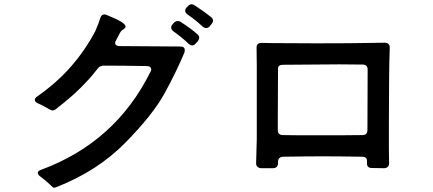

<svg xmlns="http://www.w3.org/2000/svg" viewBox="-20 -858 2040 904"><path d="M882 -838Q889 -838 898 -832Q945 -801 972 -779Q983 -771 983 -761Q983 -754 977 -746L968 -735Q961 -726 951 -726Q942 -726 934 -733Q897 -767 864 -789Q852 -797 852 -808Q852 -816 859 -823L865 -829Q873 -838 882 -838ZM850 -624Q850 -615 848 -610Q809 -517 754 -417Q699 -317 569 -185Q439 -53 248 22Q239 26 234 26Q230 26 214.5 10.5Q199 -5 171 -26Q158 -35 158 -44Q158 -53 172 -58Q523 -187 688 -519Q692 -524 692 -531Q692 -538 686.5 -542.5Q681 -547 671 -547Q553 -549 468 -549Q450 -549 439 -534Q367 -440 254 -353Q251 -350 243 -344Q235 -338 229 -338Q219 -338 201 -350Q196 -353 186.5 -358Q177 -363 160 -371Q144 -377 144 -388Q144 -396 154 -403Q247 -468 314 -544.5Q381 -621 429 -712Q447 -754 452 -773Q458 -790 471 -790Q477 -790 481 -788Q570 -753 571 -734Q571 -727 565 -723Q559 -719 554 -715Q549 -711 544 -702L527 -669Q522 -661 522 -656Q522 -649 527.5 -645Q533 -641 543 -641L829 -639Q840 -639 845 -634.5Q850 -630 850 -624ZM817 -759Q826 -759 832 -754Q879 -724 909 -697Q918 -690 918 -680Q918 -674 911 -663L902 -654Q894 -644 885 -644Q878 -644 868 -652Q838 -681 797 -710Q786 -719 786 -728Q786 -737 793 -744L799 -751Q807 -759 817 -759Z M1815 -634Q1815 -609 1814 -592.5Q1813 -576 1813 -567L1812 -472L1811 -277V-203V-160L1812 -89Q1812 -68 1789 -66Q1750 -66 1731 -67Q1706 -67 1708 -92V-96Q1710 -120 1685 -120Q1581 -122 1500 -122Q1420 -122 1312 -120Q1289 -118 1289 -95V-91Q1289 -67 1266 -66H1209Q1198 -67 1191.5 -73.5Q1185 -80 1186 -92Q1188 -154 1188 -169L1189 -203V-550L1188 -634Q1188 -656 1212 -656Q1236 -655 1266 -655Q1340 -654 1471 -654Q1633 -654 1733 -656Q1772 -656 1791 -657Q1815 -657 1815 -634ZM1312 -222Q1357 -221 1469 -221Q1626 -221 1686 -222Q1710 -222 1710 -246Q1711 -351 1711 -530Q1711 -554 1687 -554Q1652 -555 1578 -555Q1499 -555 1313 -553Q1289 -553 1289 -536L1288 -304V-246Q1288 -222 1312 -222Z"/></svg>

Font: Shippori Gochic B2 Bold
Style: Regular
Weight: 700
Designer: FONTDASU
Foundry: FONTDASU / Google Inc. / but / Adobe
Version: Version 1.130